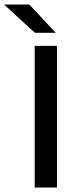

<svg xmlns="http://www.w3.org/2000/svg" viewBox="-85 -846 348 866"><path d="M172 -639V0H71.5V-639ZM165.5 -699 47.5 -825.5H-65V-824L72.5 -698H165.5Z"/></svg>

Font: Anek Malayalam Medium
Style: Regular
Weight: 500
Designer: Maithili Shingre (Malayalam) & Yesha Goshar (Latin)
Foundry: Ek Type
Version: Version 1.003